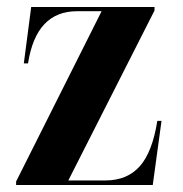

<svg xmlns="http://www.w3.org/2000/svg" viewBox="-20 -528 521 548"><path d="M26 0V-10L270 -496H200Q83 -496 60 -347H48L69 -508H421V-498L175 -13H281Q343 -13 379 -53.5Q415 -94 429 -183H441L416 0Z"/></svg>

Font: Gloock
Style: Regular
Weight: 400
Designer: Duarte Pinto
Foundry: Duarte Pinto
Version: Version 1.000